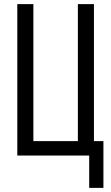

<svg xmlns="http://www.w3.org/2000/svg" viewBox="-20 -755 540 932"><path d="M413 157V0H64V-735H142V-70H358V-735H436V-70H482V157Z"/></svg>

Font: Huly
Style: Regular
Weight: 400
Designer: Belleve Invis
Foundry: Belleve Invis
Version: Version 33.2.5; ttfautohint (v1.8.4)